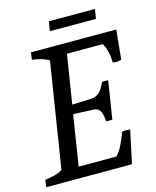

<svg xmlns="http://www.w3.org/2000/svg" viewBox="-119 -874 775 954"><g transform="rotate(-15 268.5 -396.5)"><path d="M94 -63 180 -604Q147 -624 94 -630L99 -667H538L523 -516Q513 -511 497 -511Q489 -511 479 -513Q477 -579 454 -614H270L230 -363L331 -367Q352 -368 369.5 -383Q387 -398 402 -434H434L403 -239H372Q368 -281 357.5 -296Q347 -311 323 -312L222 -316L181 -57H375Q394 -77 407 -103.5Q420 -130 435 -169Q445 -171 455 -171Q462 -171 476 -169L440 0H-1L4 -37Q33 -41 54 -46Q75 -51 94 -63ZM225 -793H462L454 -744H217Z"/></g></svg>

Font: Caladea
Style: Italic
Weight: 400
Italic angle: -9°
Designer: Carolina Giovagnoli and Andres Torresi
Foundry: Carolina Giovagnoli & Andres Torresi
Version: Version 1.001